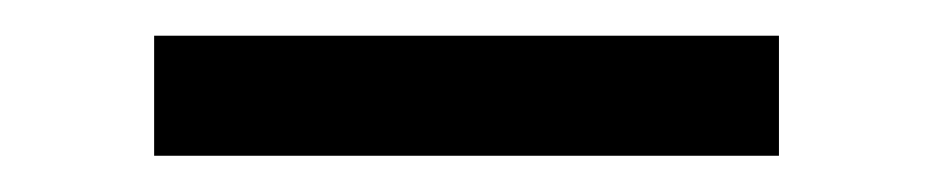

<svg xmlns="http://www.w3.org/2000/svg" viewBox="-20 -683 520 107"><path d="M414.1 -663.1V-596.2H65.9V-663.1Z"/></svg>

Font: Human Sans
Style: Regular
Weight: 400
Designer: Tim Radville
Foundry: Continuum
Version: Version 1.000;FEAKit 1.0